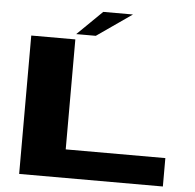

<svg xmlns="http://www.w3.org/2000/svg" viewBox="-56 -877 950 933"><g transform="rotate(5 419.0 -410.0)"><path d="M71.5 0V-675H286.5V-138.5H772.5V0ZM288.5 -701 410 -820H555L384 -701Z"/></g></svg>

Font: Anybody UltraExpanded Regular
Style: Bold
Weight: 700
Width: 9
Designer: Tyler Finck
Foundry: Etcetera Type Company
Version: Version 1.010; ttfautohint (v1.8.3) -l 8 -r 50 -G 200 -x 14 